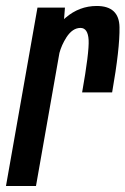

<svg xmlns="http://www.w3.org/2000/svg" viewBox="-50 -623 420 643"><path d="M225 -313.5Q249 -448.5 246.8 -489Q244.5 -529.5 219.5 -529.5Q193 -529.5 172.5 -498Q156 -472 149 -445.5L70.5 0H-30L75.5 -597.5H167.5L164.5 -559Q167 -561 169.5 -563.5Q215.5 -603 274 -603Q349 -603 350.2 -532Q351.5 -461 325.5 -313.5Z"/></svg>

Font: Anybody Condensed Medium
Style: Italic
Weight: 500
Width: 3
Italic angle: -10°
Designer: Tyler Finck
Foundry: Etcetera Type Company
Version: Version 1.010; ttfautohint (v1.8.3) -l 8 -r 50 -G 200 -x 14 